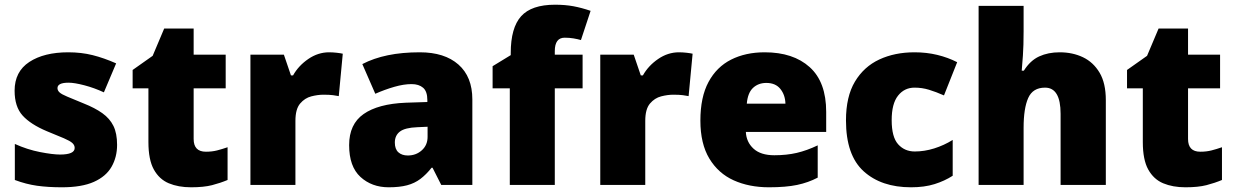

<svg xmlns="http://www.w3.org/2000/svg" viewBox="-20 -878 5238 815"><path d="M477 -263Q477 -211 453.5 -170Q430 -129 378.5 -106Q327 -83 243 -83Q184 -83 137.5 -89.5Q91 -96 43 -114V-267Q96 -243 150 -232.5Q204 -222 235 -222Q297 -222 297 -250Q297 -262 287 -271Q277 -280 251.5 -291Q226 -302 179 -321Q110 -350 76 -387.5Q42 -425 42 -493Q42 -574 104.5 -615Q167 -656 270 -656Q325 -656 373 -644Q421 -632 473 -609L421 -486Q380 -505 338 -516Q296 -527 271 -527Q224 -527 224 -504Q224 -494 232.5 -486Q241 -478 265 -468Q289 -458 335 -439Q383 -420 414.5 -397.5Q446 -375 461.5 -343.5Q477 -312 477 -263Z M854 -234Q880 -234 901.5 -239.5Q923 -245 946 -253V-114Q915 -101 880 -92Q845 -83 791 -83Q737 -83 696.5 -100Q656 -117 633 -158.5Q610 -200 610 -275V-503H543V-581L628 -641L677 -757H802V-646H938V-503H802V-288Q802 -234 854 -234Z M1377 -656Q1393 -656 1410 -654Q1427 -652 1435 -650L1418 -470Q1408 -472 1393.5 -474Q1379 -476 1353 -476Q1329 -476 1301.5 -469Q1274 -462 1254 -438.5Q1234 -415 1234 -365V-93H1043V-646H1185L1215 -558H1224Q1247 -599 1288.5 -627.5Q1330 -656 1377 -656Z M1762 -656Q1867 -656 1926 -604Q1985 -552 1985 -456V-93H1853L1816 -166H1812Q1789 -137 1764.5 -118.5Q1740 -100 1708 -91.5Q1676 -83 1630 -83Q1558 -83 1510 -127Q1462 -171 1462 -262Q1462 -351 1523.5 -394Q1585 -437 1702 -442L1794 -445V-453Q1794 -490 1776 -505.5Q1758 -521 1727 -521Q1694 -521 1654 -509.5Q1614 -498 1573 -480L1518 -606Q1566 -631 1626.5 -643.5Q1687 -656 1762 -656ZM1751 -338Q1699 -336 1677.5 -319.5Q1656 -303 1656 -273Q1656 -245 1671 -231.5Q1686 -218 1711 -218Q1746 -218 1770.5 -240Q1795 -262 1795 -297V-340Z M2453 -503H2335V-93H2144V-503H2071V-597L2148 -644V-653Q2148 -760 2192 -809Q2236 -858 2336 -858Q2379 -858 2414 -851.5Q2449 -845 2487 -832L2446 -708Q2432 -712 2414.5 -715Q2397 -718 2377 -718Q2335 -718 2335 -661V-646H2453Z M2862 -656Q2878 -656 2895 -654Q2912 -652 2920 -650L2903 -470Q2893 -472 2878.5 -474Q2864 -476 2838 -476Q2814 -476 2786.5 -469Q2759 -462 2739 -438.5Q2719 -415 2719 -365V-93H2528V-646H2670L2700 -558H2709Q2732 -599 2773.5 -627.5Q2815 -656 2862 -656Z M3226 -656Q3347 -656 3417 -593Q3487 -530 3487 -403V-318H3146Q3148 -275 3178.5 -247Q3209 -219 3267 -219Q3319 -219 3362 -229Q3405 -239 3451 -261V-124Q3411 -103 3363.5 -93Q3316 -83 3244 -83Q3160 -83 3094.5 -112.5Q3029 -142 2991 -205Q2953 -268 2953 -366Q2953 -466 2987.5 -530Q3022 -594 3083.5 -625Q3145 -656 3226 -656ZM3233 -526Q3199 -526 3176.5 -505Q3154 -484 3150 -438H3314Q3313 -475 3292.5 -500.5Q3272 -526 3233 -526Z M3847 -83Q3721 -83 3646 -151Q3571 -219 3571 -367Q3571 -468 3609 -531.5Q3647 -595 3712.5 -625.5Q3778 -656 3862 -656Q3913 -656 3958.5 -645Q4004 -634 4043 -614L3987 -473Q3953 -488 3923.5 -497Q3894 -506 3862 -506Q3819 -506 3792 -472Q3765 -438 3765 -368Q3765 -296 3792.5 -265.5Q3820 -235 3863 -235Q3904 -235 3945.5 -248Q3987 -261 4024 -284V-132Q3990 -110 3947 -96.5Q3904 -83 3847 -83Z M4325 -745Q4325 -684 4322 -642Q4319 -600 4317 -578H4326Q4353 -621 4391 -638.5Q4429 -656 4478 -656Q4533 -656 4577 -635Q4621 -614 4647.5 -569.5Q4674 -525 4674 -453V-93H4482V-395Q4482 -506 4416 -506Q4364 -506 4344.5 -462Q4325 -418 4325 -336V-93H4134V-853H4325Z M5075 -234Q5101 -234 5122.5 -239.5Q5144 -245 5167 -253V-114Q5136 -101 5101 -92Q5066 -83 5012 -83Q4958 -83 4917.5 -100Q4877 -117 4854 -158.5Q4831 -200 4831 -275V-503H4764V-581L4849 -641L4898 -757H5023V-646H5159V-503H5023V-288Q5023 -234 5075 -234Z"/></svg>

Font: Noto Sans Kannada UI Black
Style: Regular
Weight: 900
Designer: Jelle Bosma - Monotype Design Team
Foundry: Monotype Imaging Inc.
Version: Version 2.005; ttfautohint (v1.8.4.7-5d5b)